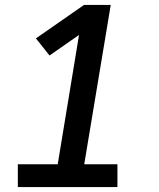

<svg xmlns="http://www.w3.org/2000/svg" viewBox="-20 -755 640 775"><path d="M52 0V-92H213L299 -614L180 -531L125 -600L319 -735H427L320 -92H454V0Z"/></svg>

Font: Iosevka Slab SmBdExObl
Style: Regular
Weight: 600
Width: 7
Italic angle: -9°
Monospace: yes
Designer: Belleve Invis
Foundry: Belleve Invis
Version: Version 11.1.0; ttfautohint (v1.8.3)